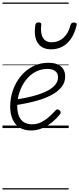

<svg xmlns="http://www.w3.org/2000/svg" viewBox="-20 -1018 630 1526"><path d="M226 19Q172 19 135 -4.5Q98 -28 79.5 -71Q61 -114 61 -171Q61 -239 83 -301.5Q105 -364 145.5 -413Q186 -462 241.5 -490.5Q297 -519 364 -519Q412 -519 441.5 -504.5Q471 -490 484.5 -465.5Q498 -441 498 -411Q498 -364 471.5 -329.5Q445 -295 401 -269.5Q357 -244 304 -227Q251 -210 197 -199Q143 -188 97 -181L101 -227Q142 -232 188.5 -241.5Q235 -251 279.5 -265Q324 -279 360.5 -298.5Q397 -318 419 -344Q441 -370 441 -404Q441 -437 418.5 -453.5Q396 -470 357 -470Q303 -470 259 -445.5Q215 -421 183.5 -379Q152 -337 134.5 -284Q117 -231 117 -176Q117 -129 130 -96.5Q143 -64 169.5 -47Q196 -30 236 -30Q277 -30 311.5 -48.5Q346 -67 373.5 -92.5Q401 -118 421 -140Q429 -149 437.5 -148.5Q446 -148 454 -141Q461 -134 462.5 -126.5Q464 -119 456 -109Q430 -76 394.5 -47Q359 -18 316.5 0.5Q274 19 226 19ZM386 -626Q313 -626 280 -676.5Q247 -727 261 -820Q263 -830 269 -835Q275 -840 287 -840Q299 -840 304.5 -834.5Q310 -829 308 -820Q300 -753 321.5 -717.5Q343 -682 391 -682Q445 -682 485 -718.5Q525 -755 540 -818Q544 -830 550 -834.5Q556 -839 568 -839Q580 -839 586 -833.5Q592 -828 589 -818Q574 -754 545 -711.5Q516 -669 476 -647.5Q436 -626 386 -626ZM0 478H526V488H0ZM0 -20H526V0H0ZM0 -505H526V-500H0ZM0 -998H526V-988H0Z"/></svg>

Font: Playwrite AU SA Guides
Style: Regular
Weight: 400
Designer: Veronika Burian, José Scaglione
Foundry: TypeTogether
Version: Version 1.003